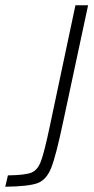

<svg xmlns="http://www.w3.org/2000/svg" viewBox="-53 -708 357 728"><path d="M136 -230 233 -688H281L186 -244Q159 -116 141 -71Q123 -26 89 -13.5Q55 -1 -33 0L-23 -43Q41 -44 65 -53Q89 -62 102 -96Q115 -130 136 -230Z"/></svg>

Font: Saira Semi Condensed ExtraLight
Style: Italic
Weight: 200
Width: 4
Italic angle: -12°
Designer: Hector Gatti with collaboration of the Omnibus-Type team
Foundry: Omnibus-Type
Version: Version 1.001; ttfautohint (v1.8)